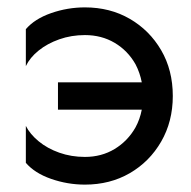

<svg xmlns="http://www.w3.org/2000/svg" viewBox="-20 -490 518 520"><path d="M50 -149Q61 -127 84.5 -107.5Q108 -88 140.5 -76.5Q173 -65 210 -65Q255 -65 290.5 -86.5Q326 -108 347 -145Q359 -167 364 -193H137V-267H364Q359 -293 347 -316Q326 -353 290.5 -374Q255 -395 210 -395Q173 -395 140.5 -383.5Q108 -372 84.5 -353Q61 -334 50 -311V-411Q74 -439 118.5 -454.5Q163 -470 210 -470Q278 -470 331.5 -439Q385 -408 416.5 -354Q448 -300 448 -230Q448 -161 416.5 -106.5Q385 -52 331.5 -21Q278 10 210 10Q163 10 118.5 -5.5Q74 -21 50 -49Z"/></svg>

Font: Jost
Style: Regular
Weight: 400
Version: Version 3.710